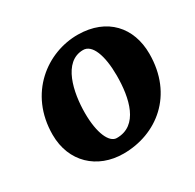

<svg xmlns="http://www.w3.org/2000/svg" viewBox="-102 -886 646 637"><g transform="rotate(-30 220.5 -567.0)"><path d="M201.7 -357.9C327.6 -357.9 440.9 -443.8 440.9 -602.5C440.9 -703.1 377.9 -774.9 267.1 -775.9C149.4 -776.9 28.3 -688 28.3 -529.8C28.3 -425.8 101.1 -357.9 201.7 -357.9ZM207 -414.1C179.2 -414.6 157.2 -460.9 157.2 -538.6C157.2 -616.7 179.2 -722.7 255.9 -723.1C291 -723.6 311 -671.4 311 -593.8C311 -508.3 290.5 -413.1 207 -414.1Z"/></g></svg>

Font: Merriweather
Style: Heavy Italic
Weight: 900
Italic angle: -7.5°
Designer: Eben Sorkin
Foundry: Eben Sorkin
Version: Version 1.001